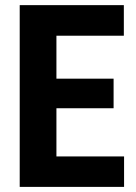

<svg xmlns="http://www.w3.org/2000/svg" viewBox="-20 -731 531 751"><path d="M424.3 -307.6H200.7V-119.1H465.3V0H57.1V-710.9H464.4V-591.3H200.7V-423.3H424.3Z"/></svg>

Font: TypoPRO Roboto
Style: Bold
Weight: 700
Designer: Google
Version: Version 2.136; 2016